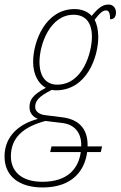

<svg xmlns="http://www.w3.org/2000/svg" viewBox="-67 -586 531 846"><path d="M121 240C255 240 307 162 317 84H377L383 59H319C319 57 319 55 319 53C319 -21 278 -60 209 -69L129 -79C108 -82 88 -94 88 -114C88 -141 102 -160 161 -190C166 -189 174 -188 179 -188C317 -188 366 -337 366 -423C366 -455 359 -482 350 -499C373 -529 386 -540 400 -540C411 -540 418 -533 418 -501C432 -501 444 -508 444 -531C444 -551 431 -566 412 -566C385 -566 367 -552 337 -516C318 -537 290 -546 261 -546C135 -546 79 -406 79 -313C79 -258 102 -217 135 -199C74 -167 63 -144 63 -113C63 -87 79 -71 100 -62C26 -43 -47 8 -47 103C-47 192 19 240 121 240ZM185 -213C138 -213 107 -246 107 -313C107 -391 154 -521 257 -521C305 -521 338 -492 338 -424C338 -355 298 -213 185 -213ZM154 84H289C279 155 233 215 120 215C24 215 -19 166 -19 103C-19 20 36 -27 133 -53L208 -44C264 -37 291 1 291 53C291 58 291 59 291 59H160Z"/></svg>

Font: Noto Serif Condensed Thin
Style: Italic
Weight: 100
Width: 3
Italic angle: -12°
Designer: Monotype Design Team
Foundry: Monotype Imaging Inc.
Version: Version 2.013